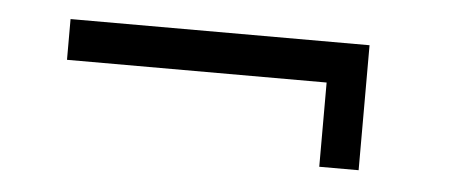

<svg xmlns="http://www.w3.org/2000/svg" viewBox="-28 -378 665 277"><g transform="rotate(5 304.0 -239.5)"><path d="M498 -330V-149H441V-271H65V-330Z"/></g></svg>

Font: Piazzolla SC
Style: Regular
Weight: 400
Designer: Juan Pablo del Peral
Foundry: Huerta Tipografica
Version: Version 1.330